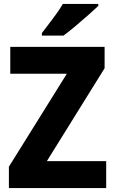

<svg xmlns="http://www.w3.org/2000/svg" viewBox="-20 -951 580 971"><path d="M517 0H25V-108L318 -578H32V-714H509V-606L217 -136H517ZM477 -921Q458 -903 426.5 -875Q395 -847 361 -818.5Q327 -790 301 -771H192V-784Q217 -817 247.5 -857Q278 -897 298 -931H477Z"/></svg>

Font: Noto Sans Armenian SemiCondensed ExtraBold
Style: Regular
Weight: 800
Width: 4
Designer: Monotype Design Team
Foundry: Monotype Imaging Inc.
Version: Version 2.008; ttfautohint (v1.8.4.7-5d5b)